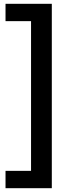

<svg xmlns="http://www.w3.org/2000/svg" viewBox="-20 -803 386 1008"><path d="M9 185V94H143V-692H9V-783H252V185Z"/></svg>

Font: Ubuntu Sans SemiBold
Style: Regular
Weight: 600
Designer: Dalton Maag Ltd
Foundry: Dalton Maag Ltd
Version: Version 1.006; ttfautohint (v1.8.4.7-5d5b)